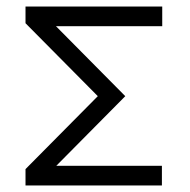

<svg xmlns="http://www.w3.org/2000/svg" viewBox="-20 -617 580 587"><path d="M476 -597V-537H151L363 -323L152 -110H475V-50H58V-100L279 -323L58 -546V-597Z"/></svg>

Font: 3270 Nerd Font Mono
Style: Regular
Weight: 400
Monospace: yes
Version: Version 3.0.1;Nerd Fonts 3.0.0